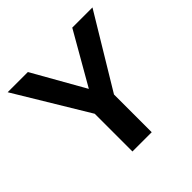

<svg xmlns="http://www.w3.org/2000/svg" viewBox="-174 -851 1015 1015"><g transform="rotate(-45 333.5 -344.0)"><path d="M651 -688 406 -282V0H262V-282L17 -688H168L333 -397L500 -688Z"/></g></svg>

Font: Libra Sans
Style: Bold
Weight: 700
Foundry: Context Ltd
Version: Version 1.000